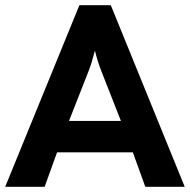

<svg xmlns="http://www.w3.org/2000/svg" viewBox="-39 -720 732 740"><path d="M-19 0 267 -700H388L673 0H521L473 -133H181L133 0ZM302 -445 227 -254H427L352 -445Q335 -489 327 -525Q314 -475 302 -445Z"/></svg>

Font: Cal Sans
Style: Regular
Weight: 400
Designer: Designer Mark Davis DBA MarkFonts
Foundry: Designer Mark Davis DBA MarkFonts
Version: Version 1.000